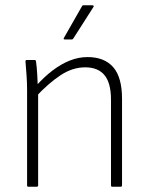

<svg xmlns="http://www.w3.org/2000/svg" viewBox="-20 -710 565 730"><path d="M407 0Q402 0 402 -5V-331Q402 -394 377.5 -424Q353 -454 304 -454Q256 -454 211 -424.5Q166 -395 116 -342V-382Q148 -418 180.5 -442.5Q213 -467 246 -480Q279 -493 313 -493Q377 -493 410.5 -454.5Q444 -416 444 -334V-5Q444 0 438 0ZM88 0Q83 0 83 -5V-367Q83 -394 81 -423Q79 -452 77 -475Q76 -482 82 -482H112Q116 -482 117 -476Q120 -455 121.5 -427.5Q123 -400 124 -376L125 -363V-5Q125 0 119 0ZM226 -560Q220 -560 223 -566L291 -685Q293 -690 297 -690H331Q335 -690 336 -687.5Q337 -685 335 -683L259 -564Q257 -560 253 -560Z"/></svg>

Font: Sofia Sans Semi Condensed ExtraLight
Style: Regular
Weight: 250
Version: Version 4.100